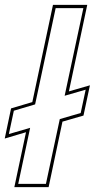

<svg xmlns="http://www.w3.org/2000/svg" viewBox="-62 -770 390 790"><path d="M-3 0 45 -226 -42.5 -200 -16.5 -324 71 -350 156 -750H297L221.5 -394L308 -419L281.5 -294.5L195 -269.5L138 0ZM13 -13.5H127L184 -280L270 -305L290.5 -401L204 -376L281 -736.5H167L82.5 -340.5L-5 -314.5L-25.5 -218.5L62 -244Z"/></svg>

Font: Tourney Thin Thin
Style: Italic
Weight: 250
Italic angle: -12°
Version: Version 1.015